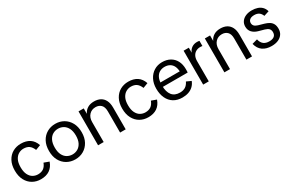

<svg xmlns="http://www.w3.org/2000/svg" viewBox="106 -1518 3790 2522"><g transform="rotate(-30 2001.5 -257.0)"><path d="M282 12Q213 12 158 -19.5Q103 -51 70.5 -111.5Q38 -172 38 -258Q38 -344 70.5 -404Q103 -464 158 -495Q213 -526 281 -526Q361 -526 414.5 -491Q468 -456 493 -383L417 -354Q396 -406 363 -429Q330 -452 279 -452Q240 -452 205 -432Q170 -412 148 -369.5Q126 -327 126 -258Q126 -189 148 -145.5Q170 -102 205 -82.5Q240 -63 280 -63Q330 -63 363.5 -86Q397 -109 417 -161L494 -133Q468 -60 415 -24Q362 12 282 12Z M804 12Q734 12 677.5 -20.5Q621 -53 588.5 -113Q556 -173 556 -257Q556 -341 588.5 -401Q621 -461 677.5 -493.5Q734 -526 804 -526Q874 -526 930 -493.5Q986 -461 1019 -401Q1052 -341 1052 -257Q1052 -173 1019 -113Q986 -53 930 -20.5Q874 12 804 12ZM804 -63Q847 -63 883.5 -84Q920 -105 942 -148Q964 -191 964 -257Q964 -323 942 -366.5Q920 -410 883.5 -431Q847 -452 804 -452Q760 -452 723.5 -431Q687 -410 665.5 -366.5Q644 -323 644 -257Q644 -191 665.5 -148Q687 -105 723.5 -84Q760 -63 804 -63Z M1486 0V-321Q1486 -388 1454.5 -419.5Q1423 -451 1372 -451Q1312 -451 1274.5 -410.5Q1237 -370 1237 -302V0H1152V-514H1231V-433H1232Q1253 -477 1293 -501.5Q1333 -526 1391 -526Q1447 -526 1487 -504.5Q1527 -483 1549 -439.5Q1571 -396 1571 -331V0Z M1911 12Q1842 12 1787 -19.5Q1732 -51 1699.5 -111.5Q1667 -172 1667 -258Q1667 -344 1699.5 -404Q1732 -464 1787 -495Q1842 -526 1910 -526Q1990 -526 2043.5 -491Q2097 -456 2122 -383L2046 -354Q2025 -406 1992 -429Q1959 -452 1908 -452Q1869 -452 1834 -432Q1799 -412 1777 -369.5Q1755 -327 1755 -258Q1755 -189 1777 -145.5Q1799 -102 1834 -82.5Q1869 -63 1909 -63Q1959 -63 1992.5 -86Q2026 -109 2046 -161L2123 -133Q2097 -60 2044 -24Q1991 12 1911 12Z M2428 12Q2352 12 2297.5 -21.5Q2243 -55 2214 -116.5Q2185 -178 2185 -260Q2185 -339 2216 -399Q2247 -459 2301 -492.5Q2355 -526 2424 -526Q2492 -526 2543.5 -497.5Q2595 -469 2623 -416Q2651 -363 2651 -290Q2651 -275 2650.5 -261Q2650 -247 2649 -239H2234V-305H2598L2567 -288Q2567 -342 2550 -379.5Q2533 -417 2500 -436.5Q2467 -456 2422 -456Q2380 -456 2346 -437Q2312 -418 2292 -377Q2272 -336 2272 -271V-256Q2272 -163 2312 -112Q2352 -61 2432 -61Q2482 -61 2515.5 -82.5Q2549 -104 2570 -149L2640 -117Q2623 -74 2593 -45.5Q2563 -17 2521.5 -2.5Q2480 12 2428 12Z M2746 0V-514H2825V-440H2826Q2841 -480 2875 -503Q2909 -526 2955 -526Q2965 -526 2974.5 -525Q2984 -524 2991 -522V-444Q2981 -446 2973 -446.5Q2965 -447 2955 -447Q2922 -447 2893.5 -431.5Q2865 -416 2848 -385Q2831 -354 2831 -307V0Z M3402 0V-321Q3402 -388 3370.5 -419.5Q3339 -451 3288 -451Q3228 -451 3190.5 -410.5Q3153 -370 3153 -302V0H3068V-514H3147V-433H3148Q3169 -477 3209 -501.5Q3249 -526 3307 -526Q3363 -526 3403 -504.5Q3443 -483 3465 -439.5Q3487 -396 3487 -331V0Z M3781 12Q3701 12 3647.5 -25Q3594 -62 3575 -139L3655 -161Q3668 -106 3700.5 -81.5Q3733 -57 3784 -57Q3833 -57 3859 -77.5Q3885 -98 3885 -139Q3885 -171 3867.5 -190.5Q3850 -210 3809 -222L3720 -247Q3666 -263 3635.5 -297Q3605 -331 3605 -382Q3605 -426 3628 -458.5Q3651 -491 3691.5 -508.5Q3732 -526 3784 -526Q3833 -526 3871 -513Q3909 -500 3935 -473Q3961 -446 3972 -405L3894 -380Q3879 -419 3852 -437.5Q3825 -456 3783 -456Q3738 -456 3714.5 -437.5Q3691 -419 3691 -388Q3691 -361 3707 -343.5Q3723 -326 3758 -315L3845 -290Q3883 -279 3911.5 -261.5Q3940 -244 3955.5 -215Q3971 -186 3971 -142Q3971 -94 3947.5 -59.5Q3924 -25 3881.5 -6.5Q3839 12 3781 12Z"/></g></svg>

Font: TikTok Sans 24pt
Style: Regular
Weight: 400
Version: Version 4.000